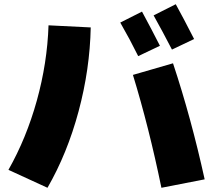

<svg xmlns="http://www.w3.org/2000/svg" viewBox="-20 -840 1040 910"><path d="M738 -623 635 -574Q596 -653 550 -733L653 -785Q699 -700 738 -623ZM900 -655 795 -605Q750 -692 708 -767L813 -820Q849 -755 900 -655ZM950 10 745 50Q686 -237 610 -485L800 -540Q886 -281 950 10ZM205 50 20 -35Q105 -185 154.5 -363Q204 -541 210 -720L410 -710Q406 -512 352.5 -312.5Q299 -113 205 50Z"/></svg>

Font: M PLUS 1p Black
Style: Regular
Weight: 900
Version: Version 1.061